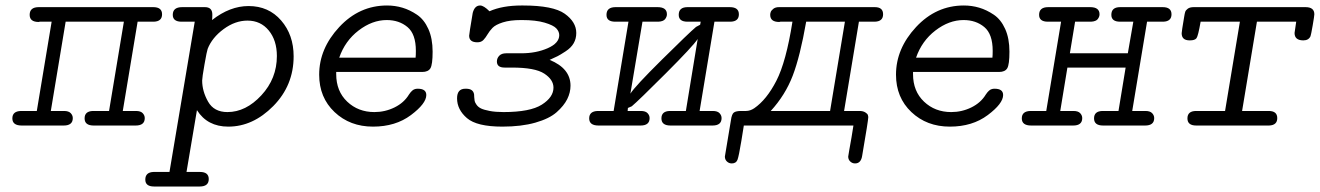

<svg xmlns="http://www.w3.org/2000/svg" viewBox="-20 -457 4805 699"><path d="M56 -53H114L168 -378H126Q126 -378 124 -378Q123 -377 121 -377Q88 -377 88 -403Q88 -431 121 -431H538Q570 -431 570 -405Q570 -379 540 -378H481L427 -53H475Q492 -53 499.5 -45Q507 -37 507 -27Q507 0 474 0H321Q288 0 288 -26Q288 -52 318 -53H377L431 -378H219L165 -53Q165 -53 213 -53Q230 -53 237.5 -45Q245 -37 245 -27Q245 0 212 0H59Q25 0 25 -26Q25 -52 56 -53Z M509 197Q509 170 539 169H597L689 -378H639Q609 -379 609 -403Q609 -431 643 -431H726Q753 -431 753 -404Q753 -391 752 -384Q817 -435 885 -435Q958 -435 1003.5 -382.5Q1049 -330 1049 -252Q1049 -146 975 -71Q901 4 811 4Q735 4 697 -56L659 169H708Q740 169 740 195Q740 222 707 222H541Q509 222 509 197ZM716 -164Q716 -125 737.5 -87Q759 -49 808 -49Q875 -49 931.5 -110Q988 -171 988 -253Q988 -310 958.5 -346Q929 -382 881 -382Q836 -382 794 -351Q752 -320 736 -279Q733 -271 724.5 -222.5Q716 -174 716 -164Z M1142 -185Q1142 -280 1215 -358.5Q1288 -437 1389 -437Q1418 -437 1445 -429Q1472 -421 1498 -403.5Q1524 -386 1539.5 -351.5Q1555 -317 1555 -269Q1555 -222 1547 -208.5Q1539 -195 1517 -195H1204V-187Q1204 -125 1244 -87Q1284 -49 1343 -49Q1382 -49 1416.5 -66Q1451 -83 1469 -113Q1481 -131 1492 -133Q1496 -134 1501 -134Q1532 -134 1532 -111Q1532 -80 1476 -38Q1420 4 1338 4Q1254 4 1198 -49Q1142 -102 1142 -185ZM1215 -247H1493Q1494 -256 1494 -272Q1494 -333 1463.5 -358.5Q1433 -384 1388 -384Q1335 -384 1285.5 -346Q1236 -308 1215 -247Z M1644 -99Q1644 -134 1674 -134H1677Q1703 -134 1706 -113Q1706 -111 1706.5 -103Q1707 -95 1708 -89.5Q1709 -84 1715 -75.5Q1721 -67 1731.5 -62Q1742 -57 1763 -53Q1784 -49 1813 -49Q1910 -49 1952.5 -76Q1995 -103 1995 -138Q1995 -167 1961.5 -189Q1928 -211 1844 -211H1817Q1789 -211 1789 -233Q1789 -245 1797.5 -254Q1806 -263 1823 -263H1878Q1932 -263 1974 -281.5Q2016 -300 2016 -329Q2016 -342 2005.5 -353.5Q1995 -365 1963 -374.5Q1931 -384 1880 -384H1877Q1837 -384 1810.5 -375.5Q1784 -367 1773 -355.5Q1762 -344 1755 -332Q1748 -320 1740 -311.5Q1732 -303 1718 -303Q1688 -303 1688 -327Q1688 -333 1701 -410Q1708 -437 1728 -437Q1741 -437 1762 -416Q1809 -437 1879 -437H1884Q1994 -437 2036 -407Q2078 -377 2078 -337Q2078 -316 2068.5 -299.5Q2059 -283 2039 -270Q2019 -257 2010 -252.5Q2001 -248 1981 -239Q2057 -208 2057 -145Q2057 -120 2045 -96Q2033 -72 2006.5 -48.5Q1980 -25 1929 -10.5Q1878 4 1809 4Q1716 4 1680 -27Q1644 -58 1644 -99Z M2156 -53H2214L2268 -378Q2268 -378 2220 -378Q2188 -378 2188 -403Q2188 -431 2221 -431H2374Q2408 -431 2408 -405Q2408 -396 2401.5 -387.5Q2395 -379 2377 -378H2319L2275 -116Q2291 -142 2389.5 -239.5Q2488 -337 2514 -359L2529 -367L2531 -378H2483Q2451 -378 2451 -403Q2451 -431 2483 -431H2637Q2670 -431 2670 -405Q2670 -379 2640 -378H2581L2527 -53H2575Q2592 -53 2599.5 -45Q2607 -37 2607 -27Q2607 0 2574 0H2421Q2388 0 2388 -26Q2388 -52 2418 -53H2477L2520 -315Q2503 -289 2403.5 -189.5Q2304 -90 2280 -70L2266 -64L2265 -53H2313Q2330 -53 2337.5 -45Q2345 -37 2345 -27Q2345 0 2312 0H2159Q2125 0 2125 -26Q2125 -52 2156 -53Z M2619 113Q2619 113 2641 -19Q2644 -42 2652 -47.5Q2660 -53 2678 -53H2696Q2711 -53 2726 -63Q2771 -94 2806.5 -163Q2842 -232 2865 -378H2823H2821Q2819 -377 2817 -377Q2784 -377 2784 -403Q2784 -408 2786 -413.5Q2788 -419 2795.5 -425Q2803 -431 2816 -431H3165Q3195 -431 3195 -405Q3195 -379 3165 -378H3107L3053 -53H3109Q3122 -53 3130 -48Q3138 -43 3139.5 -38.5Q3141 -34 3141 -30Q3141 -19 3119 109Q3115 138 3093 138Q3083 138 3075.5 131Q3068 124 3068 113Q3068 111 3071.5 91.5Q3075 72 3080 43.5Q3085 15 3087 0H2688Q2684 22 2679 56Q2670 111 2665 124.5Q2660 138 2644 138Q2634 138 2626.5 131Q2619 124 2619 113ZM2786 -53H3002L3056 -378H2915Q2893 -252 2866 -181.5Q2839 -111 2786 -53Z M3242 -185Q3242 -280 3315 -358.5Q3388 -437 3489 -437Q3518 -437 3545 -429Q3572 -421 3598 -403.5Q3624 -386 3639.5 -351.5Q3655 -317 3655 -269Q3655 -222 3647 -208.5Q3639 -195 3617 -195H3304V-187Q3304 -125 3344 -87Q3384 -49 3443 -49Q3482 -49 3516.5 -66Q3551 -83 3569 -113Q3581 -131 3592 -133Q3596 -134 3601 -134Q3632 -134 3632 -111Q3632 -80 3576 -38Q3520 4 3438 4Q3354 4 3298 -49Q3242 -102 3242 -185ZM3315 -247H3593Q3594 -256 3594 -272Q3594 -333 3563.5 -358.5Q3533 -384 3488 -384Q3435 -384 3385.5 -346Q3336 -308 3315 -247Z M3731 -53H3789L3843 -378Q3843 -378 3795 -378Q3763 -378 3763 -403Q3763 -431 3796 -431H3949Q3983 -431 3983 -405Q3983 -396 3976.5 -387.5Q3970 -379 3952 -378H3894L3875 -263H4086L4106 -378H4058Q4026 -378 4026 -403Q4026 -431 4058 -431H4213Q4245 -431 4245 -405Q4245 -379 4215 -378H4156L4102 -53Q4102 -53 4150 -53Q4167 -53 4174.5 -45Q4182 -37 4182 -27Q4182 0 4149 0H3996Q3963 0 3963 -26Q3963 -52 3993 -53H4052L4078 -211H3866L3840 -53Q3840 -53 3888 -53Q3905 -53 3912.5 -45Q3920 -37 3920 -27Q3920 0 3887 0H3734Q3700 0 3700 -26Q3700 -52 3731 -53Z M4282 -336Q4282 -342 4291 -395Q4293 -408 4295 -414Q4297 -420 4304.5 -425.5Q4312 -431 4326 -431H4733Q4765 -431 4765 -405Q4765 -399 4759 -364.5Q4753 -330 4751 -325Q4744 -310 4725 -310Q4693 -310 4693 -337Q4693 -340 4699 -378H4556L4502 -53H4599Q4630 -53 4630 -27Q4630 -1 4600 0H4335Q4303 0 4303 -26Q4303 -53 4335 -53H4440L4494 -378H4351Q4342 -326 4336 -318Q4330 -310 4312 -310H4311Q4282 -310 4282 -336Z"/></svg>

Font: CMU Typewriter Text
Style: LightOblique
Weight: 200
Italic angle: -9.46001°
Version: Version 0.7.0